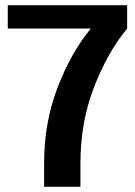

<svg xmlns="http://www.w3.org/2000/svg" viewBox="-20 -720 520 740"><path d="M150 0V-90Q150 -248 202 -383Q254 -518 330 -610H10V-700H470V-610Q394 -518 342 -383Q290 -248 290 -90V0Z"/></svg>

Font: Scada
Style: Bold
Weight: 700
Designer: Jovanny Lemonad
Foundry: Jovanny Lemonad
Version: Version 4.100;PS 004.100;hotconv 1.0.88;makeotf.lib2.5.64775